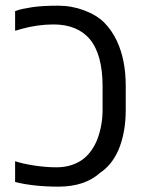

<svg xmlns="http://www.w3.org/2000/svg" viewBox="-20 -660 524 689"><path d="M34.2 -6.8V-81.5Q59.6 -72.8 101.8 -66.2Q144 -59.6 182.1 -59.6Q212.9 -59.6 238 -68.1Q263.2 -76.7 281.2 -91.3Q297.4 -104.5 309.8 -123Q322.3 -141.6 329.6 -161.1Q337.9 -182.6 343 -209.7Q348.1 -236.8 348.1 -265.1V-351.6Q348.1 -406.2 336.7 -449.2Q325.2 -492.2 301.8 -520Q279.8 -545.9 247.1 -559.1Q214.4 -572.3 172.4 -572.3Q114.3 -572.3 55.2 -555.7Q39.1 -550.3 34.2 -549.8V-620.1Q48.8 -625.5 62 -628.2Q75.2 -630.9 96.2 -634.3Q133.3 -639.6 188.5 -639.6Q237.3 -639.6 281.7 -623Q326.2 -606.4 354 -579.1Q380.4 -552.7 399.4 -513.2Q431.2 -445.3 431.2 -351.6V-265.1Q431.2 -183.6 404.8 -121.1Q380.9 -67.4 338.9 -39.6Q284.2 9.8 189 9.8Q102.1 9.8 34.2 -6.8Z"/></svg>

Font: Viking Open Sans
Style: Regular
Weight: 400
Foundry: Ascender Corporation
Version: Version 2.001